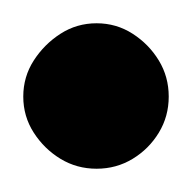

<svg xmlns="http://www.w3.org/2000/svg" viewBox="-32 -543 165 165"><g transform="rotate(-90 50.5 -460.5)"><path d="M-12 -460Q-12 -443 -3.5 -429Q5 -415 19 -406.5Q33 -398 50 -398Q67 -398 81 -406.5Q95 -415 104 -429Q113 -443 113 -460Q113 -477 104 -491Q95 -505 81 -514Q67 -523 50 -523Q33 -523 19 -514Q5 -505 -3.5 -491Q-12 -477 -12 -460Z"/></g></svg>

Font: Linefont Medium
Style: Regular
Weight: 500
Monospace: yes
Version: Version 3.002;gftools[0.9.33]